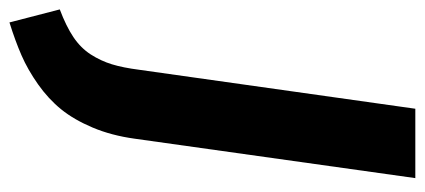

<svg xmlns="http://www.w3.org/2000/svg" viewBox="-321 -467 894 404"><g transform="rotate(90 126.0 -265.0)"><path d="M298.8 -691.9 215.8 -101.1Q209 -52.2 192.4 -12.9Q175.8 26.4 154.1 53.2Q132.3 80.1 101.6 101.8Q70.8 123.5 40.5 136.7Q10.3 149.9 -28.8 162.1L-56.2 56.2Q-21 43 2 27.6Q24.9 12.2 38.6 -9Q52.2 -30.3 59.3 -53.5Q66.4 -76.7 70.8 -110.8L152.8 -691.9Z"/></g></svg>

Font: FiraGO SemiBold
Style: Italic
Weight: 600
Italic angle: -8°
Designer: bBox Type GmbH
Foundry: bBox Type GmbH
Version: Version 1.001;PS 001.001;hotconv 1.0.88;makeotf.lib2.5.64775